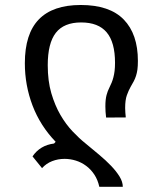

<svg xmlns="http://www.w3.org/2000/svg" viewBox="-20 -530 642 758"><path d="M372.1 207.5Q366.2 180.2 352.5 159.4Q338.9 138.7 320.1 124.8Q301.3 110.8 279.3 104Q257.3 97.2 234.9 97.2Q209 97.2 185.8 106.2Q162.6 115.2 146 133.8L108.4 87.4Q138.2 43.5 193.4 36.6L199.7 29.8Q138.7 -33.7 108.4 -113.5Q78.1 -193.4 78.1 -280.3Q78.1 -396.5 133.3 -453.4Q188.5 -510.3 298.8 -510.3Q412.6 -510.3 468.5 -452.9Q524.4 -395.5 524.4 -289.6Q524.4 -269 522.5 -255.1Q520.5 -241.2 516.8 -230Q513.2 -218.8 507.8 -208.7Q502.4 -198.7 495.6 -187Q487.8 -173.3 481 -154.5Q474.1 -135.7 474.1 -103.5Q474.1 -93.8 474.9 -85Q475.6 -76.2 476.6 -66.4L398.9 -65.9Q396 -89.4 396 -109.9Q396 -124.5 397.2 -135.3Q398.4 -146 400.6 -154.5Q402.8 -163.1 405.5 -169.9Q408.2 -176.8 411.6 -183.6Q416.5 -193.8 420.7 -203.6Q424.8 -213.4 427.7 -224.9Q430.7 -236.3 432.4 -250Q434.1 -263.7 434.1 -282.2Q434.1 -363.3 401.1 -402.3Q368.2 -441.4 300.3 -441.4Q232.4 -441.4 200.4 -400.4Q168.5 -359.4 168.5 -272.5Q168.5 -210.4 182.6 -162.1Q196.8 -113.8 218.5 -76.4Q240.2 -39.1 266.4 -11.5Q292.5 16.1 316.9 35.6Q344.7 58.6 371.3 80.8Q397.9 103 418.7 124.8Q439.5 146.5 452.1 167.2Q464.8 188 464.8 207.5H372.1Z"/></svg>

Font: Hack
Style: Regular
Weight: 400
Monospace: yes
Designer: Christopher Simpkins
Foundry: Christopher Simpkins
Version: Version 2.019; ttfautohint (v1.4.1) -l 4 -r 80 -G 350 -x 0 -